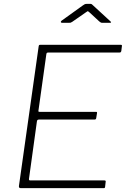

<svg xmlns="http://www.w3.org/2000/svg" viewBox="-20 -974 652 994"><path d="M180 -733Q181 -739 182.5 -740.5Q184 -742 189 -742H606Q613 -742 611 -734L608 -710Q607 -706 605 -704Q603 -702 598 -702H230Q225 -702 223 -700.5Q221 -699 220 -694L179 -401Q178 -398 179.5 -396.5Q181 -395 185 -395H477Q481 -395 482 -393Q483 -391 482 -387L478 -362Q477 -355 469 -355H181Q172 -355 171 -345L130 -48Q129 -40 136 -40H519Q524 -40 526 -38.5Q528 -37 527 -32L524 -6Q523 -2 522 -1Q521 0 517 0H87Q77 0 78 -11L180 -733ZM494 -863 442 -911Q435 -917 433.5 -916Q432 -915 423 -909L354 -861Q348 -857 345.5 -856.5Q343 -856 338 -856H301Q296 -856 295 -859.5Q294 -863 299 -867L409 -946Q414 -950 418.5 -952Q423 -954 430 -954H448Q454 -954 457 -950.5Q460 -947 463 -945L550 -865Q555 -861 555 -858.5Q555 -856 549 -856H508Q504 -856 501 -858Q498 -860 494 -863Z"/></svg>

Font: Libre Franklin Thin Thin
Style: Italic
Weight: 250
Italic angle: -8°
Version: Version 3.000